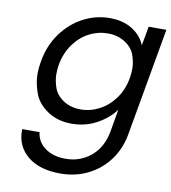

<svg xmlns="http://www.w3.org/2000/svg" viewBox="-90 -634 875 982"><g transform="rotate(10 348.0 -143.5)"><path d="M401 -557Q472 -557 520 -526Q568 -495 586 -448L604 -548H696L597 12Q584 87 541.5 145.5Q499 204 433.5 237Q368 270 289 270Q181 270 119.5 220Q58 170 58 88Q58 84 58 80H148Q154 130 195.5 160.5Q237 191 303 191Q378 191 434 144Q490 97 505 12L525 -103Q490 -55 431 -23Q372 9 301 9Q228 9 175 -27Q122 -63 104 -115Q86 -167 86 -212Q86 -243 92 -276Q106 -360 151.5 -423.5Q197 -487 262.5 -522Q328 -557 401 -557ZM555 -275Q559 -300 559 -322Q559 -355 546 -392Q533 -429 494.5 -453.5Q456 -478 405 -478Q354 -478 308 -454Q262 -430 229 -384Q196 -338 185 -276Q181 -251 181 -228Q181 -194 194 -157Q207 -120 245 -95.5Q283 -71 334 -71Q385 -71 431.5 -95.5Q478 -120 511.5 -166.5Q545 -213 555 -275Z"/></g></svg>

Font: Fz Poppins
Style: Italic
Weight: 400
Italic angle: -10°
Designer: Ninad Kale (Devanagari), Jonny Pinhorn (Latin)
Foundry: Indian Type Foundry
Version: Vit hóa bi Vntype.Com & FontZin.Com